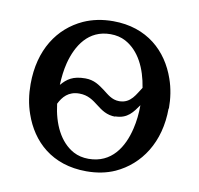

<svg xmlns="http://www.w3.org/2000/svg" viewBox="-63 -561 659 637"><g transform="rotate(10 266.5 -242.0)"><path d="M329 -185C372 -185 388 -211 406 -236C406 -208 403 -181 397 -156C382 -92 345 -31 267 -31C248 -31 231 -35 216 -43C168 -69 141 -126 133 -193C145 -217 163 -239 200 -239C259 -239 271 -184 331 -184ZM131 -255C132 -282 135 -307 141 -331C157 -392 193 -451 268 -451C287 -451 304 -447 319 -439C367 -413 393 -358 403 -294C387 -271 374 -237 334 -237C309 -237 293 -253 277 -265C259 -278 241 -292 211 -292C169 -292 150 -278 131 -256ZM501 -241C501 -276 496 -309 485 -340C455 -427 384 -495 269 -495C232 -495 199 -488 170 -475C89 -438 35 -358 35 -242C35 -207 40 -174 51 -143C81 -56 151 11 267 11C302 11 334 5 363 -8C444 -45 500 -127 500 -242Z"/></g></svg>

Font: Veleka
Style: Regular
Weight: 400
Designer: Stefan Peev, Context Ltd, 2016; SIL International, 1997-2014.
Foundry: Stefan Peev, Context Ltd, 2016
Version: Version 1.000